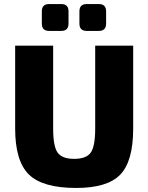

<svg xmlns="http://www.w3.org/2000/svg" viewBox="-20 -916 734 950"><path d="M223 -896H283Q319 -896 319 -860V-799Q319 -763 283 -763H223Q187 -763 187 -799V-860Q187 -896 223 -896ZM409 -896H469Q505 -896 505 -860V-799Q505 -763 469 -763H409Q373 -763 373 -799V-860Q373 -896 409 -896ZM639 -690V-280Q639 -119 575.5 -52.5Q512 14 357 14Q191 14 123 -52.5Q55 -119 55 -280V-690H243V-280Q243 -192 265 -161Q287 -130 347 -130Q407 -130 429 -161Q451 -192 451 -280V-690Z"/></svg>

Font: Exo 2.0 Extra Bold
Style: Regular
Weight: 800
Designer: Natanael Gama
Version: Version 1.001;PS 001.001;hotconv 1.0.70;makeotf.lib2.5.58329